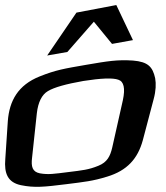

<svg xmlns="http://www.w3.org/2000/svg" viewBox="-71 -716 659 761"><path d="M538 -323C547 -356 548 -384 544 -406C534 -451 516 -471 456 -476C393 -480 358 -474 270 -459C184 -444 151 -439 86 -413C1 -379 -34 -317 -40 -236L-50 -86C-55 -28 -40 7 12 18C66 29 104 25 192 14C263 5 296 2 354 -16C433 -40 475 -87 495 -160ZM374 -132C366 -97 354 -73 319 -59C280 -43 256 -41 200 -34C144 -27 121 -23 87 -29C57 -35 52 -56 56 -90L75 -267C80 -311 95 -341 119 -355C144 -370 191 -383 259 -395C329 -406 376 -408 398 -400C420 -393 426 -366 416 -319ZM116 -496 196 -510 301 -630 373 -542 456 -557 390 -696 232 -666Z"/></svg>

Font: Gamestation Warped
Style: Italic
Weight: 400
Designer: Jonas Hecksher
Foundry: Jonas Hecksher, Playtypeª, e-types AS
Version: Version 1.003